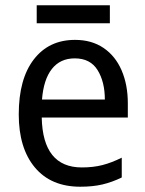

<svg xmlns="http://www.w3.org/2000/svg" viewBox="-20 -697 550 727"><path d="M264 -546Q327 -546 372 -515.5Q417 -485 440.5 -430.5Q464 -376 464 -306V-252H138Q142 -63 290 -63Q333 -63 368 -72Q403 -81 441 -100V-25Q404 -7 367.5 1.5Q331 10 284 10Q173 10 112 -63Q51 -136 51 -264Q51 -398 108 -472Q165 -546 264 -546ZM263 -476Q208 -476 176.5 -436Q145 -396 139 -320H377Q377 -387 349.5 -431.5Q322 -476 263 -476ZM396 -677V-609H119V-677Z"/></svg>

Font: Noto Sans Khmer SemiCondensed
Style: Regular
Weight: 400
Width: 4
Designer: Danh Hong and the Monotype Design Team
Foundry: Monotype Imaging Inc.
Version: Version 2.004; ttfautohint (v1.8.4.7-5d5b)